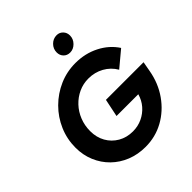

<svg xmlns="http://www.w3.org/2000/svg" viewBox="-247 -1093 1271 1271"><g transform="rotate(-45 389.0 -457.0)"><path d="M383.3 13.1Q311.8 13.1 251.3 -11.1Q190.7 -35.4 145.8 -79.4Q101 -123.3 76 -182.7Q51 -242.1 51 -311.4Q51 -392.1 82.1 -464.1Q113.1 -536 168.3 -591.1Q223.4 -646.1 294.9 -677.4Q366.4 -708.6 446.6 -708.6Q537.2 -708.6 612.4 -670.4Q687.7 -632.3 731.7 -565.1L620.5 -472.2Q591.7 -521.3 542.8 -548.3Q493.8 -575.3 435.1 -575.3Q386 -575.3 343 -555.5Q299.9 -535.6 267 -500.7Q234.1 -465.8 215.6 -419.4Q197.1 -373 197.1 -319.9Q197.1 -262 222.7 -216.6Q248.3 -171.2 293.6 -144.9Q338.9 -118.7 396.9 -118.7Q443.8 -118.7 484.4 -137.7Q524.9 -156.8 553.9 -190.2Q582.9 -223.7 595.2 -268H391.4L417.4 -393.2H769.7L757.2 -324Q740 -225.7 686.2 -149.4Q632.3 -73 554.1 -29.9Q475.9 13.1 383.3 13.1ZM471.7 -781.7Q444.1 -781.7 426.4 -799.9Q408.7 -818.1 408.7 -845.6Q408.7 -878.9 432.5 -902.9Q456.3 -926.9 489.1 -926.9Q515.1 -926.9 532.9 -908.5Q550.7 -890.2 550.7 -862.9Q550.7 -830.4 526.7 -806.1Q502.7 -781.7 471.7 -781.7Z"/></g></svg>

Font: Red Hat Display
Style: Italic
Weight: 300
Italic angle: -12°
Designer: Pentagram, MCKL
Foundry: Pentagram, MCKL
Version: Version 1.023